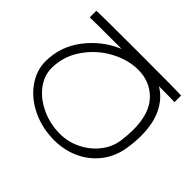

<svg xmlns="http://www.w3.org/2000/svg" viewBox="-123 -636 783 783"><g transform="rotate(-45 268.0 -244.5)"><path d="M517 -246Q517 -24 515 0H477Q478 -7 478 -91Q453 -48 404 -23.5Q355 1 282 1Q249 1 210 -5Q151 -14 108 -47.5Q65 -81 42.5 -130.5Q20 -180 20 -238Q20 -306 47.5 -364Q75 -422 122 -456Q169 -490 223 -490Q308 -490 376.5 -437.5Q445 -385 478 -306Q478 -481 477 -489H515Q517 -469 517 -246ZM277 -39Q372 -39 419 -84Q466 -129 466 -198Q466 -257 433.5 -316.5Q401 -376 344.5 -414.5Q288 -453 220 -453Q177 -453 139 -424Q101 -395 78 -345.5Q55 -296 55 -239Q55 -192 76 -149.5Q97 -107 133 -78.5Q169 -50 213 -44Q251 -39 277 -39Z"/></g></svg>

Font: Vibes
Style: Regular
Weight: 400
Designer: AbdElmomen Kadhim
Version: Version 1.100